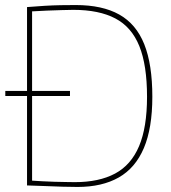

<svg xmlns="http://www.w3.org/2000/svg" viewBox="-20 -730 677 760"><path d="M1 -350V-370H257V-350ZM287 10Q260 10 227 9Q194 8 158.5 6.5Q123 5 87 4V-702Q124 -705 157 -707Q190 -709 220.5 -709.5Q251 -710 280 -710Q385 -710 452 -672.5Q519 -635 551 -555Q583 -475 583 -347Q583 -223 549.5 -144Q516 -65 450 -27.5Q384 10 287 10ZM276 -9Q372 -9 435.5 -43Q499 -77 530.5 -151.5Q562 -226 562 -347Q562 -472 531.5 -547.5Q501 -623 436.5 -657Q372 -691 270 -691Q252 -691 224 -690Q196 -689 165.5 -688Q135 -687 107 -685V-15Q124 -14 147.5 -12.5Q171 -11 195.5 -10.5Q220 -10 241.5 -9.5Q263 -9 276 -9Z"/></svg>

Font: Georama ExtraCondensed Thin Thin
Style: Regular
Weight: 250
Version: Version 1.001